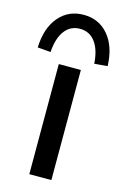

<svg xmlns="http://www.w3.org/2000/svg" viewBox="-150 -796 550 849"><g transform="rotate(15 125.0 -371.5)"><path d="M74 0V-504H175V0ZM25 -546 -35 -551Q-32 -640 11.5 -691.5Q55 -743 125 -743Q195 -743 238.5 -691.5Q282 -640 285 -551L225 -546Q221 -609 195 -644Q169 -679 125 -679Q81 -679 55 -644Q29 -609 25 -546Z"/></g></svg>

Font: Mulish SemiBold
Style: Regular
Weight: 600
Designer: Vernon Adams
Foundry: Vernon Adams
Version: Version 3.603; ttfautohint (v1.8.3)